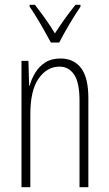

<svg xmlns="http://www.w3.org/2000/svg" viewBox="-20 -784 458 804"><path d="M233 -539Q289 -539 319.5 -499Q350 -459 350 -373V0H313V-362Q313 -438 290.5 -471.5Q268 -505 229 -505Q177 -505 142 -455.5Q107 -406 107 -305V0H70V-529H99L102 -425H104Q112 -454 128 -480Q144 -506 169.5 -522.5Q195 -539 233 -539ZM193 -606Q180 -630 164 -658.5Q148 -687 132 -713Q116 -739 104 -756V-764H126Q145 -740 168 -708Q191 -676 210 -644Q231 -677 250.5 -704Q270 -731 296 -764H317V-756Q295 -724 270.5 -682.5Q246 -641 228 -606Z"/></svg>

Font: Noto Sans Khmer UI ExtraCondensed ExtraLight
Style: Regular
Weight: 200
Width: 2
Designer: Danh Hong and the Monotype Design Team
Foundry: Monotype Imaging Inc.
Version: Version 2.002; ttfautohint (v1.8.4.7-5d5b)